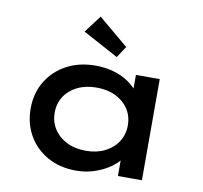

<svg xmlns="http://www.w3.org/2000/svg" viewBox="-86 -882 1039 985"><g transform="rotate(10 433.5 -390.0)"><path d="M372 10Q288 10 224 -25.5Q160 -61 124 -123Q88 -185 88 -264Q88 -344 125.5 -406Q163 -468 228.5 -503Q294 -538 378 -538Q429 -538 472.5 -525.5Q516 -513 548 -491.5Q580 -470 599.5 -445Q619 -420 622 -394L590 -395V-527H714V0H589V-139L616 -134Q613 -110 592 -84.5Q571 -59 538 -38Q505 -17 462.5 -3.5Q420 10 372 10ZM404 -99Q460 -99 503 -120.5Q546 -142 570 -179.5Q594 -217 594 -264Q594 -312 570 -349Q546 -386 503 -407Q460 -428 404 -428Q347 -428 304 -407Q261 -386 237 -349Q213 -312 213 -264Q213 -217 237 -179.5Q261 -142 304 -120.5Q347 -99 404 -99ZM477 -600 292 -700 360 -790 516 -659Z"/></g></svg>

Font: Lexend Mega Medium
Style: Regular
Weight: 500
Version: Version 1.007